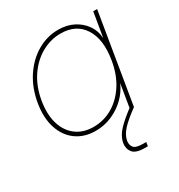

<svg xmlns="http://www.w3.org/2000/svg" viewBox="-173 -638 891 958"><g transform="rotate(-30 273.0 -159.0)"><path d="M214.8 7.8Q150.4 7.8 104.5 -24.9Q58.6 -57.6 38.8 -117.4Q19 -177.2 32.2 -257.8Q45.9 -337.9 85.7 -397.7Q125.5 -457.5 182.1 -490.5Q238.8 -523.4 302.7 -523.4Q352.1 -523.4 390.4 -503.7Q428.7 -483.9 451.7 -450.7Q474.6 -417.5 477.1 -376H477.5L501 -515.6H523.4L438 0H415.5L438 -136.7H437.5Q420.4 -96.2 386.5 -63.2Q352.5 -30.3 308.3 -11.2Q264.2 7.8 214.8 7.8ZM214.8 -14.6Q274.4 -14.6 325.2 -44.4Q376 -74.2 410.9 -128.7Q445.8 -183.1 458 -257.8Q476.6 -370.1 434.6 -435.5Q392.6 -501 303.2 -501Q245.6 -501 193.4 -471.4Q141.1 -441.9 104.2 -387.2Q67.4 -332.5 54.7 -257.8Q42.5 -183.1 59.3 -128.7Q76.2 -74.2 116.7 -44.4Q157.2 -14.6 214.8 -14.6ZM383.3 204.1Q331.5 204.1 314.2 182.1Q296.9 160.2 301.8 128.9Q308.1 92.8 338.6 60.3Q369.1 27.8 426.8 -14.6L438 0Q381.8 41 355.7 69.8Q329.6 98.6 324.2 128.9Q320.8 150.4 332 166Q343.3 181.6 386.7 181.6H403.8L400.4 204.1Z"/></g></svg>

Font: Inter Display Thin
Style: Italic
Weight: 100
Italic angle: -9.39999°
Designer: Rasmus Andersson
Foundry: rsms
Version: Version 4.000;git-a52131595